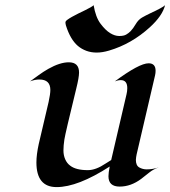

<svg xmlns="http://www.w3.org/2000/svg" viewBox="-20 -723 666 752"><path d="M562 -475.1Q589.4 -475.1 589.4 -445.8Q589.4 -437 587.4 -428.2L515.1 -118.2Q514.2 -112.8 513.2 -107.4Q512.2 -102.1 512.2 -96.7Q512.2 -74.7 525.6 -67.1Q539.1 -59.6 554.7 -59.6Q577.6 -59.6 602.1 -67.4Q581.1 -60.5 565.4 -47.9Q549.8 -35.2 533.2 -22.5Q492.7 7.8 448.7 7.8Q404.8 7.8 404.8 -32.7Q404.8 -46.4 409.7 -70.8Q284.7 9.8 201.7 9.8Q122.6 9.8 122.6 -86.9Q122.6 -117.2 131.8 -159.2L170.4 -323.7Q177.2 -355 177.2 -370.6Q177.2 -411.6 134.3 -411.6Q116.7 -411.6 97.7 -404.3Q113.3 -415.5 131.3 -428.7Q149.4 -441.9 168.9 -453.1Q214.8 -479 249.5 -479Q289.6 -479 289.6 -439Q289.6 -419.9 278.8 -376.5Q235.8 -200.7 232.2 -176.8Q228.5 -152.8 228.5 -133.8Q228.5 -114.7 235.4 -99.1Q242.2 -83.5 254.9 -74.2Q277.3 -56.6 324.2 -56.6Q355.5 -56.6 394.5 -83Q404.8 -89.8 415.5 -96.2L475.6 -354Q478.5 -365.7 478.5 -377.9Q478.5 -409.2 453.1 -409.2Q441.9 -409.2 429.7 -404.3Q525.4 -475.1 562 -475.1ZM626.5 -702.6Q616.2 -661.1 566.9 -616.2Q495.1 -550.8 407.2 -524.9Q380.9 -517.1 358.9 -517.1Q336.9 -517.1 318.4 -523.9Q299.8 -530.8 285.2 -543Q255.4 -568.4 238.3 -623Q236.3 -630.4 236.3 -635.3Q236.3 -640.1 243.7 -645.5Q251 -650.9 262.2 -657.2Q273.4 -663.6 286.9 -670.2Q300.3 -676.8 312.5 -682.6Q339.8 -695.8 346.7 -702.6Q354.5 -655.8 373.8 -630.1Q393.1 -604.5 411.4 -593.3Q429.7 -582 447 -582Q464.4 -582 473.9 -587.4Q483.4 -592.8 491.2 -600.6Q501.5 -611.3 511.5 -628.4Q521.5 -645.5 536.1 -654.1Q550.8 -662.6 568.4 -670.9Q617.2 -693.4 626.5 -702.6Z"/></svg>

Font: Fondamento
Style: Italic
Weight: 400
Italic angle: -12°
Version: Version 1.000